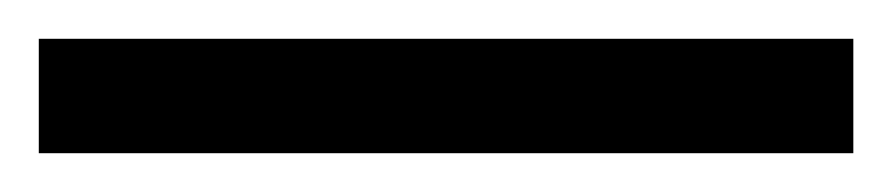

<svg xmlns="http://www.w3.org/2000/svg" viewBox="-25 63 460 99"><path d="M-5 83H415V142H-5Z"/></svg>

Font: Noto Serif Narrow
Style: Regular
Weight: 400
Width: 4
Designer: Monotype Design Team
Foundry: Monotype Imaging Inc.
Version: Version 1.001